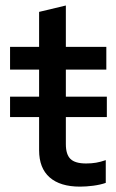

<svg xmlns="http://www.w3.org/2000/svg" viewBox="-20 -683 429 712"><path d="M276.8 9.1Q203 9.1 164 -25.3Q125 -59.7 125 -125.7V-248.9H17.3V-324.4H125V-425H17.3V-509.2H125V-638.9L224.2 -662.6V-509.2H374.3V-425H224.2V-324.4H376.2V-248.9H224.2V-148.6Q224.2 -110 241.5 -93.4Q258.7 -76.8 299.2 -76.8Q319.9 -76.8 336.4 -79.7Q352.9 -82.5 372.2 -89.2V-4.8Q352.3 2.2 325.7 5.7Q299.1 9.1 276.8 9.1Z"/></svg>

Font: Red Hat Display VF
Style: Regular
Weight: 300
Designer: Pentagram, MCKL
Foundry: Pentagram, MCKL
Version: Version 1.023